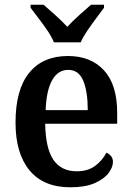

<svg xmlns="http://www.w3.org/2000/svg" viewBox="-20 -786 560 816"><path d="M279 10Q165 10 105.5 -62Q46 -134 46 -265Q46 -405 104 -476.5Q162 -548 269 -548Q366 -548 422 -487Q478 -426 478 -307V-260H172Q174 -154 207.5 -106Q241 -58 306 -58Q354 -58 385 -81.5Q416 -105 432 -137Q443 -133 451.5 -123Q460 -113 460 -98Q460 -75 441 -50Q422 -25 382 -7.5Q342 10 279 10ZM353 -318Q353 -396 334 -442.5Q315 -489 270 -489Q226 -489 201.5 -445Q177 -401 174 -318ZM209 -606Q200 -629 182 -655.5Q164 -682 144 -708Q124 -734 110 -753V-766H165Q187 -747 216 -721Q245 -695 266 -672Q287 -695 316 -721Q345 -747 367 -766H422V-753Q408 -734 388.5 -708Q369 -682 351 -655.5Q333 -629 323 -606Z"/></svg>

Font: Noto Serif Sinhala SemiCondensed SemiBold
Style: Regular
Weight: 600
Width: 4
Designer: Jelle Bosma - Monotype Design Team
Foundry: Monotype Imaging Inc.
Version: Version 2.007; ttfautohint (v1.8.4.7-5d5b)